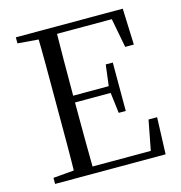

<svg xmlns="http://www.w3.org/2000/svg" viewBox="-108 -824 867 921"><g transform="rotate(-15 326.0 -364.0)"><path d="M52.8 0V-30.1L190.9 -42.1H202.2V0ZM155.3 0Q157.3 -83.6 157.4 -167.7Q157.5 -251.7 157.5 -336.8V-391.1Q157.5 -476.1 157.4 -560.4Q157.3 -644.8 155.3 -728H248.3Q247.1 -645.2 246.6 -559.4Q246.1 -473.5 246.1 -379.9V-357.6Q246.1 -257.3 246.6 -170.7Q247.1 -84.1 248.3 0ZM202.2 0V-34.3H576.6L532.4 -8.9L565.7 -182.5H608.3L601.6 0ZM202.2 -352.7V-386.4H442.5V-352.7ZM435.8 -250.4 422.2 -361.4V-382.4L435.8 -490.8H470.8V-250.4ZM52.8 -698V-728H202.2V-686.9H190.9ZM547.7 -548 514.8 -720.9 559.3 -693H202.2V-728H583.8L590.7 -548Z"/></g></svg>

Font: Noto Serif TC
Style: Regular
Weight: 200
Designer: Ryoko NISHIZUKA 西塚涼子 (kana & ideographs); Frank Grießhammer (Latin, Greek & Cyrillic); Wenlong ZHANG 张文龙 (bopomofo); San
Foundry: Adobe
Version: Version 2.001;hotconv 1.1.0;makeotfexe 2.6.0